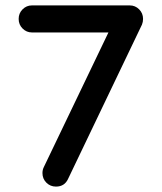

<svg xmlns="http://www.w3.org/2000/svg" viewBox="-20 -682 600 710"><path d="M98 -562Q78 -562 63.5 -576.5Q49 -591 49 -612Q49 -633 63.5 -647.5Q78 -662 98 -662H460Q480 -662 494.5 -647.5Q509 -633 509 -612Q509 -601 505 -591L232 -21Q219 8 187 8Q166 8 151.5 -6.5Q137 -21 137 -42Q137 -54 142 -64L381 -562Z"/></svg>

Font: Brass Mono
Style: Bold
Weight: 700
Monospace: yes
Version: Version 1.100; ttfautohint (v1.8.3) -l 8 -r 50 -G 200 -x 14 